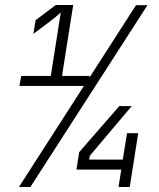

<svg xmlns="http://www.w3.org/2000/svg" viewBox="-20 -751 640 771"><path d="M526 -730H572L102 0H56L317 -406H58L65 -446H184L224 -701Q208 -686 186 -669L114 -615L123 -670L204 -731H274L229 -446H340L339 -439ZM338 -110H473L490 -216H535L501 0H456L467 -70H287L298 -140L459 -325H509L341 -126Z"/></svg>

Font: JetBrains Mono Extra Light
Style: Italic
Weight: 200
Italic angle: -9°
Monospace: yes
Designer: Philipp Nurullin, Konstantin Bulenkov
Foundry: JetBrains
Version: 2.002